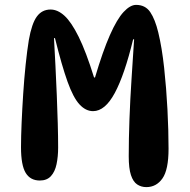

<svg xmlns="http://www.w3.org/2000/svg" viewBox="-20 -758 776 786"><path d="M579 8Q558 8 541.5 -3Q525 -14 516 -41.5Q507 -69 507 -118Q507 -189 510 -270.5Q513 -352 518.5 -435.5Q524 -519 529 -597H525Q490 -452 450 -377.5Q410 -303 361 -303Q331 -303 305.5 -330.5Q280 -358 256.5 -423.5Q233 -489 205 -602H201Q204 -549 207 -489Q210 -429 212.5 -368Q215 -307 216.5 -252Q218 -197 218 -154Q218 -117 211.5 -86Q205 -55 188.5 -37Q172 -19 143 -19Q104 -19 85 -50.5Q66 -82 66 -155Q66 -198 68.5 -255.5Q71 -313 75 -374.5Q79 -436 85 -493.5Q91 -551 98 -594Q110 -662 131 -690.5Q152 -719 187 -719Q216 -719 244 -693.5Q272 -668 302 -607.5Q332 -547 365 -441H369Q401 -549 430 -614.5Q459 -680 486 -709Q513 -738 537 -738Q575 -738 595 -708.5Q615 -679 628 -625Q643 -563 652 -480Q661 -397 665.5 -310.5Q670 -224 670 -149Q670 -63 645 -27.5Q620 8 579 8Z"/></svg>

Font: DynaPuff
Style: Regular
Weight: 400
Designer: Toshi Omagari, Jennifer Daniel
Foundry: Google Fonts
Version: Version 2.000